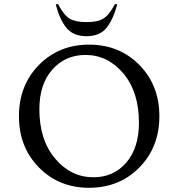

<svg xmlns="http://www.w3.org/2000/svg" viewBox="-20 -882 847 912"><path d="M403 10Q260 10 165 -86.5Q70 -183 70 -330Q70 -477 165 -573.5Q260 -670 403 -670Q547 -670 642 -573.5Q737 -477 737 -330Q737 -183 642 -86.5Q547 10 403 10ZM424 -40Q520 -40 580 -110Q640 -180 640 -299Q640 -445 566 -533Q492 -621 386 -621Q290 -621 228.5 -551.5Q167 -482 167 -363Q167 -217 242 -128.5Q317 -40 424 -40ZM391 -710Q327 -710 294.5 -751Q262 -792 245 -862H256Q284 -809 311.5 -793Q339 -777 391 -777Q443 -777 470 -793Q497 -809 526 -862H537Q519 -792 487 -751Q455 -710 391 -710Z"/></svg>

Font: Spectral
Style: Regular
Weight: 400
Designer: Jean-Baptiste Levee
Foundry: Production Type
Version: Version 1.002